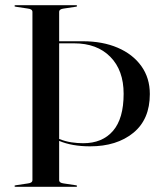

<svg xmlns="http://www.w3.org/2000/svg" viewBox="-20 -720 627 740"><path d="M208 -26Q208 -15 225.5 -13L272 -6Q277 -5.5 277 -3Q277 0 273 0H40Q36 0 36 -3Q36 -5.5 41 -6L87.5 -13Q105 -15 105 -26V-674Q105 -685 87.5 -687L41 -694Q36 -694.5 36 -697Q36 -700 40 -700H273Q277 -700 277 -697Q277 -694.5 272 -694L225.5 -687Q208 -685 208 -674V-561H299Q375.5 -561 433.8 -536Q492 -511 524.8 -465.2Q557.5 -419.5 557.5 -357.5Q557.5 -260 493.8 -208Q430 -156 327 -156Q257.5 -156 208 -177ZM265.5 -553H208V-184.5Q231.5 -175 255 -171.5Q278.5 -168 300.5 -168Q374.5 -168 415.5 -215.5Q456.5 -263 456.5 -358.5Q456.5 -449 405.2 -501Q354 -553 265.5 -553Z"/></svg>

Font: Fraunces144ptRegular
Style: Regular
Weight: 400
Version: Version 1.000;[0bf87f6ff]